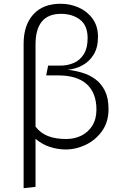

<svg xmlns="http://www.w3.org/2000/svg" viewBox="-20 -783 655 1017"><path d="M301.5 -763.1Q351.8 -763.1 396.9 -743.1Q442.1 -723.1 470.5 -683.8Q499 -644.6 499 -587.7Q499 -530.8 475.9 -493.6Q452.8 -456.4 416.4 -436.9Q380 -417.4 339 -413.3Q377.4 -409.2 415.9 -397.7Q454.4 -386.2 485.6 -363.1Q516.9 -340 535.9 -301.5Q554.9 -263.1 554.9 -205.1Q554.9 -137.9 521.3 -90Q487.7 -42.1 435.6 -16.7Q383.6 8.7 328.2 8.7Q285.1 8.7 243.8 -4.9Q202.6 -18.5 168.2 -47.7V206.7L105.1 213.8V-551.3Q105.1 -649.7 156.2 -706.4Q207.2 -763.1 301.5 -763.1ZM168.2 -111.8Q196.4 -76.4 236.2 -61.5Q275.9 -46.7 330.3 -46.7Q374.4 -46.7 410.8 -64.6Q447.2 -82.6 469 -117.4Q490.8 -152.3 490.8 -202.1Q490.8 -290.8 439.5 -337.2Q388.2 -383.6 287.2 -383.6H224.6L234.9 -435.4H298.5Q338.5 -435.4 371.5 -450Q404.6 -464.6 424.4 -496.7Q444.1 -528.7 444.1 -581Q444.1 -648.7 403.3 -679.2Q362.6 -709.7 303.1 -709.7Q168.2 -709.7 168.2 -547.2Z"/></svg>

Font: Fira Code Light
Style: Regular
Weight: 300
Monospace: yes
Designer: Carrois Corporate, Edenspiekermann AG, Nikita Prokopov
Foundry: Carrois Corporate, Edenspiekermann AG, Nikita Prokopov
Version: Version 6.000; ttfautohint (v1.8.2) -l 8 -r 50 -G 200 -x 14 